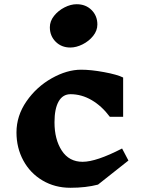

<svg xmlns="http://www.w3.org/2000/svg" viewBox="-20 -879 678 909"><path d="M563 -512V-326H500Q462 -377 414 -405Q366 -433 314 -433Q277 -433 257.5 -398.5Q238 -364 238 -300Q238 -219 272.5 -166Q307 -113 371 -113Q436 -113 558 -176L588 -119L444 -5Q387 10 313 10Q240 10 181.5 -24.5Q123 -59 90.5 -119Q58 -179 58 -252Q58 -331 105.5 -399.5Q153 -468 225 -508.5Q297 -549 364 -549Q411 -549 473 -537.5Q535 -526 563 -512ZM441 -763Q441 -734 421 -709Q401 -684 371 -669Q341 -654 313 -654Q271 -654 243.5 -681.5Q216 -709 216 -750Q216 -779 236 -804Q256 -829 285.5 -844Q315 -859 343 -859Q386 -859 413.5 -831.5Q441 -804 441 -763Z"/></svg>

Font: InknutAntiqua
Style: Bold
Weight: 700
Designer: Claus Eggers Srensen
Foundry: Claus Eggers Srensen
Version: Version 1.000; ttfautohint (v1.2) -l 7 -r 28 -G 50 -x 13 -D 